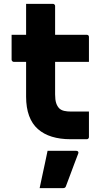

<svg xmlns="http://www.w3.org/2000/svg" viewBox="-20 -720 540 993"><path d="M40 -540H429Q434 -540 437 -537Q440 -534 440 -529Q440 -506 440 -485.5Q440 -465 440 -444Q440 -423 440 -400H51Q49 -400 47 -401Q45 -402 43.5 -403.5Q42 -405 41 -407Q40 -409 40 -411Q40 -434 40 -455Q40 -476 40 -496.5Q40 -517 40 -540ZM440 -143Q440 -110 440 -77Q440 -44 440 -11Q440 -7 437 -3.5Q434 0 429 0Q419 0 408.5 0Q398 0 387 0Q376 0 365.5 0Q355 0 344 0Q291 0 248.5 -13Q206 -26 176 -52.5Q146 -79 130.5 -121Q115 -163 115 -220Q115 -268 115 -315.5Q115 -363 115 -411Q115 -459 115 -506.5Q115 -554 115 -602Q115 -627 115 -651Q115 -675 115 -700Q150 -700 185 -700Q220 -700 254 -700Q257 -700 259.5 -698.5Q262 -697 263.5 -694.5Q265 -692 265 -689Q265 -632 265 -575Q265 -518 265 -460.5Q265 -403 265 -346Q265 -289 265 -232Q265 -204 270.5 -187Q276 -170 287 -159Q297 -150 312 -146.5Q327 -143 349 -143Q363 -143 376 -143Q389 -143 402.5 -143Q416 -143 429 -143ZM226 60Q251 60 275.5 60Q300 60 325 60Q350 60 374 60Q380 60 383.5 63.5Q387 67 385 73Q374 102 363.5 129.5Q353 157 343 184.5Q333 212 321 243Q320 247 316.5 250Q313 253 306 253Q284 253 252.5 253Q221 253 185 253Q192 220 199 187Q206 154 213 122Q220 90 226 60Z"/></svg>

Font: Recursive ExtraBold
Style: Regular
Weight: 800
Version: Version 1.085